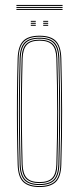

<svg xmlns="http://www.w3.org/2000/svg" viewBox="-20 -749 318 774"><path d="M139.2 5Q95.5 5 74.1 -15Q52.8 -35 51.2 -85Q49.2 -154.5 48.5 -223.4Q47.8 -292.2 48.4 -364.1Q49 -436 51.2 -514Q52.8 -563 73.4 -584Q94 -605 139.2 -605Q184.8 -605 205.2 -584Q225.8 -563 227.2 -514Q230 -410.8 230.4 -305.2Q230.8 -199.8 227.2 -85Q225.8 -35 204.4 -15Q183 5 139.2 5ZM139.2 1Q180.8 1 201.4 -18Q222 -37 223.2 -85.2Q226.8 -202 226.5 -305.8Q226.2 -409.5 223.2 -513.8Q222 -562.2 201.5 -581.6Q181 -601 139.2 -601Q97.8 -601 77.1 -581.6Q56.5 -562.2 55.2 -513.8Q53.2 -444.2 52.5 -375.2Q51.8 -306.2 52.4 -234.6Q53 -163 55.2 -85.2Q56.5 -37 77.1 -18Q97.8 1 139.2 1ZM139.2 -3Q97.8 -3 79.1 -22.1Q60.5 -41.2 59.2 -85.2Q57.2 -159 56.5 -229.2Q55.8 -299.5 56.5 -369.9Q57.2 -440.2 59.2 -513.8Q60.5 -558.5 79.1 -577.8Q97.8 -597 139.2 -597Q180.8 -597 199.4 -577.8Q218 -558.5 219.2 -513.8Q221.2 -444.2 222 -375.2Q222.8 -306.2 222.1 -234.5Q221.5 -162.8 219.2 -85.2Q218 -41.2 199.4 -22.1Q180.8 -3 139.2 -3ZM139.2 -7Q178.8 -7 196.4 -25.1Q214 -43.2 215.2 -85.5Q218.5 -196.2 218.5 -300Q218.5 -403.8 215.2 -513.5Q214 -556 196.4 -574.5Q178.8 -593 139.2 -593Q99.8 -593 82.1 -574.5Q64.5 -556 63.2 -513.5Q61.2 -443.8 60.5 -374.8Q59.8 -305.8 60.4 -234.4Q61 -163 63.2 -85.5Q64.5 -43.2 82.2 -25.1Q100 -7 139.2 -7ZM139.2 -11Q104 -11 86.2 -27.4Q68.5 -43.8 67.2 -85.5Q65.2 -159.5 64.5 -229.8Q63.8 -300 64.5 -370Q65.2 -440 67.2 -513.5Q68.5 -556 86.2 -572.5Q104 -589 139.2 -589Q174.5 -589 192.4 -572.5Q210.2 -556 211.2 -513.5Q214.2 -408.8 214.5 -305.5Q214.8 -202.2 211.2 -85.5Q210.2 -43.8 192.4 -27.4Q174.5 -11 139.2 -11ZM139.2 -15Q174.5 -15 190.4 -31.5Q206.2 -48 207.2 -85.8Q210.5 -197.2 210.5 -299.9Q210.5 -402.5 207.2 -513.5Q206.2 -551.8 190.4 -568.4Q174.5 -585 139.2 -585Q104 -585 88.2 -568.4Q72.5 -551.8 71.2 -513.5Q69.2 -439 68.5 -368.8Q67.8 -298.5 68.5 -228.8Q69.2 -159 71.2 -85.8Q72.5 -48 88.2 -31.5Q104 -15 139.2 -15ZM154.2 -661V-665H174.2V-661ZM104.2 -645V-649H124.2V-645ZM104.2 -653V-657H124.2V-653ZM104.2 -661V-665H124.2V-661ZM154.2 -645V-649H174.2V-645ZM154.2 -653V-657H174.2V-653ZM232.2 -725H46.2V-729H232.2ZM232.2 -709H46.2V-713H232.2ZM232.2 -717H46.2V-721H232.2Z"/></svg>

Font: Big Shoulders Inline Display SC Thin
Style: Regular
Weight: 100
Designer: Patric King
Foundry: XO Type Co
Version: Version 2.002